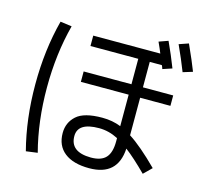

<svg xmlns="http://www.w3.org/2000/svg" viewBox="-123 -971 1245 1167"><g transform="rotate(15 500.0 -387.0)"><path d="M743.2 -794.9 800.8 -815.4Q837.9 -735.4 867.2 -659.2L808.6 -639.6Q807.6 -643.6 804.7 -650.9Q801.8 -658.2 799.8 -662.1H723.6V-502H914.1V-436.5H723.6V-200.2Q798.8 -152.3 908.2 -43L858.4 5.9Q779.3 -73.2 722.7 -116.2Q712.9 57.6 534.2 57.6Q433.6 57.6 378.9 14.6Q324.2 -28.3 324.2 -108.4Q324.2 -173.8 371.6 -216.8Q418.9 -259.8 534.2 -259.8Q597.7 -259.8 651.4 -238.3V-436.5H350.6V-502H651.4V-662.1H350.6V-727.5H772.5Q771.5 -730.5 760.3 -756.8Q749 -783.2 743.2 -794.9ZM865.2 -811.5 924.8 -832Q971.7 -728.5 993.2 -671.9L932.6 -653.3Q903.3 -728.5 865.2 -811.5ZM209 -748Q160.2 -562.5 160.2 -350.1Q160.2 -137.7 209 47.9L136.7 57.6Q86.9 -132.8 86.9 -350.6Q86.9 -568.4 136.7 -757.8ZM651.4 -163.1Q592.8 -193.4 531.2 -193.4Q397.5 -193.4 397.5 -108.4Q397.5 -8.8 527.3 -7.8Q592.8 -7.8 622.1 -40Q651.4 -72.3 651.4 -141.6Z"/></g></svg>

Font: Mgen+ 1c regular
Style: Regular
Weight: 400
Designer: [Source Han Sans]
Ryoko NISHIZUKA  (kana & ideographs); Paul D. Hunt (Latin, Greek & Cyrillic); Wenlong ZHANG  (bopomofo
Version: Version 1.059.20150602